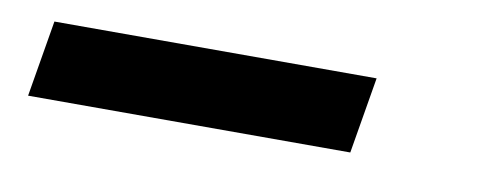

<svg xmlns="http://www.w3.org/2000/svg" viewBox="-27 -74 655 250"><g transform="rotate(10 300.0 50.5)"><path d="M14 101 31 0H457L440 101Z"/></g></svg>

Font: Iosevka Etoile Oblique
Style: Bold
Weight: 700
Italic angle: -9°
Designer: Belleve Invis
Foundry: Belleve Invis
Version: Version 15.5.2; ttfautohint (v1.8.4)